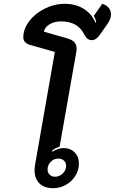

<svg xmlns="http://www.w3.org/2000/svg" viewBox="-20 -976 601 1005"><path d="M161 -85Q161 -100 164 -116L267 -704L134 -742Q102 -753 102 -780Q102 -824 133 -865Q164 -906 214.5 -931Q265 -956 319 -956Q376 -956 418 -930Q460 -904 479 -858L484 -861Q479 -880 471 -893L515 -956Q537 -950 549 -935Q561 -920 561 -901Q561 -878 544 -853L505 -797Q493 -780 483 -773Q473 -766 460 -766Q448 -766 439 -772.5Q430 -779 422 -794Q404 -830 374 -847Q344 -864 299 -864Q264 -864 239 -848.5Q214 -833 210 -810L326 -777Q356 -769 368.5 -756Q381 -743 381 -721Q381 -711 378 -696L292 -208Q270 -202 252 -187L255 -182Q266 -190 282 -195.5Q298 -201 312 -201Q348 -201 370.5 -178.5Q393 -156 393 -120Q393 -85 374.5 -55.5Q356 -26 325 -8.5Q294 9 258 9Q212 9 186.5 -16Q161 -41 161 -85ZM326 -108Q326 -125 314.5 -135.5Q303 -146 285 -146Q262 -146 245.5 -129Q229 -112 229 -89Q229 -72 240 -61.5Q251 -51 268 -51Q291 -51 308.5 -68Q326 -85 326 -108Z"/></svg>

Font: K2D SemiBold
Style: Italic
Weight: 600
Italic angle: -10°
Designer: Katatrad Aksorn Co.,Ltd.
Foundry: Cadson Demak Co.,Ltd.
Version: Version 1.000; ttfautohint (v1.6)